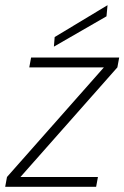

<svg xmlns="http://www.w3.org/2000/svg" viewBox="-28 -721 480 741"><path d="M-8 0 -1 -38 373 -461H85L92 -499H432L425 -461L51 -38H350L343 0ZM180 -541 183 -578 387 -701 383 -658Z"/></svg>

Font: DM Sans 20pt ExtraLight
Style: Italic
Weight: 250
Italic angle: -10°
Version: Version 4.004;gftools[0.9.30]